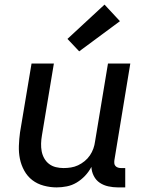

<svg xmlns="http://www.w3.org/2000/svg" viewBox="-20 -806 640 834"><path d="M226 8Q198 8 170 0.5Q142 -7 120.5 -23.5Q99 -40 85.5 -64.5Q72 -89 66.5 -116Q61 -143 62 -172.5Q63 -202 67 -231L117 -530H214L162 -217Q159 -200 158.5 -182.5Q158 -165 161 -149Q164 -133 172 -118.5Q180 -104 193 -94Q206 -84 222.5 -80Q239 -76 256 -76Q272 -76 288 -78.5Q304 -81 319 -88Q334 -95 347.5 -106Q361 -117 370.5 -131Q380 -145 385.5 -160.5Q391 -176 393 -192L449 -530H546L477 -111Q476 -104 476.5 -97Q477 -90 481.5 -85Q486 -80 492.5 -78Q499 -76 506 -76H524V8H492Q471 8 450.5 3.5Q430 -1 413.5 -12Q397 -23 387.5 -41.5Q378 -60 377 -81Q366 -60 349.5 -42.5Q333 -25 313 -13Q293 -1 270.5 3.5Q248 8 226 8ZM324 -583 273 -637 434 -786 501 -714Z"/></svg>

Font: Iosevka Curly Medium Extended
Style: Italic
Weight: 500
Width: 7
Italic angle: -9°
Monospace: yes
Designer: Belleve Invis
Foundry: Belleve Invis
Version: Version 11.1.0; ttfautohint (v1.8.3)